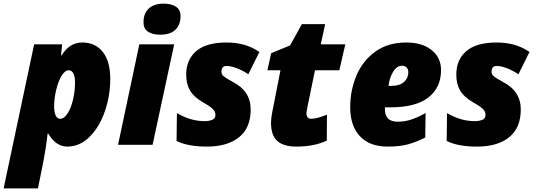

<svg xmlns="http://www.w3.org/2000/svg" viewBox="-62 -797 2949 1057"><path d="M126 -553H280L274 -492H277Q321 -563 390 -563Q464 -563 504.5 -510.5Q545 -458 545 -363Q545 -270 515 -183.5Q485 -97 431 -43.5Q377 10 308 10Q276 10 249.5 -9Q223 -28 204 -61H200Q192 17 171 121L147 240H-42ZM351 -343Q351 -375 342 -392.5Q333 -410 317 -410Q295 -410 276.5 -379Q258 -348 247 -301Q236 -254 236 -210Q236 -180 244.5 -161.5Q253 -143 269 -143Q291 -143 310 -172.5Q329 -202 340 -248.5Q351 -295 351 -343Z M728 -674Q728 -724 757.5 -750.5Q787 -777 839 -777Q880 -777 906 -760.5Q932 -744 932 -709Q932 -661 904 -633.5Q876 -606 820 -606Q778 -606 753 -622.5Q728 -639 728 -674ZM705 -553H897L778 0H588Z M910 -21 912 -174Q955 -150 991.5 -140Q1028 -130 1066 -130Q1087 -130 1105.5 -137Q1124 -144 1124 -164Q1124 -181 1111.5 -195Q1099 -209 1055 -234Q1006 -262 984.5 -298Q963 -334 963 -386Q963 -468 1018 -515.5Q1073 -563 1185 -563Q1238 -563 1282 -550.5Q1326 -538 1366 -511L1305 -388Q1278 -407 1244 -420.5Q1210 -434 1185 -434Q1157 -434 1157 -401Q1157 -387 1170 -376.5Q1183 -366 1216 -348Q1269 -321 1293.5 -283Q1318 -245 1318 -194Q1318 -93 1254 -41.5Q1190 10 1077 10Q972 10 910 -21Z M1430 -121Q1430 -151 1444 -216L1482 -410H1410L1431 -504L1535 -547L1600 -664H1728L1704 -553H1839L1806 -410H1672L1634 -225Q1625 -182 1625 -173Q1625 -158 1632 -150.5Q1639 -143 1651 -143Q1683 -143 1738 -166L1737 -23Q1668 10 1569 10Q1499 10 1464.5 -21Q1430 -52 1430 -121Z M1866 -206Q1866 -300 1900.5 -381.5Q1935 -463 2004.5 -513Q2074 -563 2174 -563Q2262 -563 2314 -521.5Q2366 -480 2366 -411Q2366 -315 2296.5 -260.5Q2227 -206 2085 -206H2057V-198Q2057 -161 2074.5 -144Q2092 -127 2128 -127Q2166 -127 2202.5 -139Q2239 -151 2281 -175L2279 -40Q2230 -15 2184.5 -2.5Q2139 10 2072 10Q1973 10 1919.5 -47Q1866 -104 1866 -206ZM2088 -324Q2139 -324 2162.5 -346Q2186 -368 2186 -399Q2186 -415 2177 -425Q2168 -435 2150 -435Q2122 -435 2101.5 -400.5Q2081 -366 2077 -324Z M2397 -21 2399 -174Q2442 -150 2478.5 -140Q2515 -130 2553 -130Q2574 -130 2592.5 -137Q2611 -144 2611 -164Q2611 -181 2598.5 -195Q2586 -209 2542 -234Q2493 -262 2471.5 -298Q2450 -334 2450 -386Q2450 -468 2505 -515.5Q2560 -563 2672 -563Q2725 -563 2769 -550.5Q2813 -538 2853 -511L2792 -388Q2765 -407 2731 -420.5Q2697 -434 2672 -434Q2644 -434 2644 -401Q2644 -387 2657 -376.5Q2670 -366 2703 -348Q2756 -321 2780.5 -283Q2805 -245 2805 -194Q2805 -93 2741 -41.5Q2677 10 2564 10Q2459 10 2397 -21Z"/></svg>

Font: Noto Sans Display Black
Style: Italic
Weight: 900
Italic angle: -12°
Designer: Monotype Design team
Foundry: Monotype Imaging Inc.
Version: Version 1.000